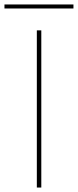

<svg xmlns="http://www.w3.org/2000/svg" viewBox="-80 -840 349 860"><path d="M85 0V-704H105V0ZM-60 -802V-820H249V-802Z"/></svg>

Font: SVN-Poppins Thin
Style: Regular
Weight: 100
Designer: Ninad Kale (Devanagari), Jonny Pinhorn (Latin)
Foundry: Indian Type Foundry
Version: Version 3.002 2017